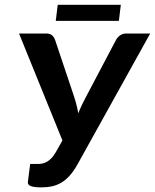

<svg xmlns="http://www.w3.org/2000/svg" viewBox="-20 -791 659 817"><path d="M141.1 -93.3Q149.9 -93.3 159.4 -95Q168.9 -96.7 178.7 -102.1Q188.5 -107.4 198.2 -117.2Q208 -127 217.3 -143.1L245.6 -193.4L61 -648.4H176.8Q192.9 -648.4 201.4 -640.9Q210 -633.3 214.4 -621.1L292.5 -388.2Q306.2 -348.6 313 -309.1Q328.6 -347.7 351.1 -388.7L473.1 -620.1Q478.5 -630.9 489.7 -639.6Q501 -648.4 516.6 -648.4H619.1L309.1 -90.3Q292.5 -61 275.1 -42.2Q257.8 -23.4 239 -12.7Q220.2 -2 199.7 2.2Q179.2 6.3 156.7 6.3Q124.5 6.3 110.8 0.7Q97.2 -4.9 98.6 -16.1L108.4 -93.3ZM225.6 -770.5H494.1L485.8 -702.1H217.3Z"/></svg>

Font: Carlito
Style: Bold Italic
Weight: 700
Italic angle: -7°
Designer: Lukasz Dziedzic
Foundry: tyPoland Lukasz Dziedzic
Version: Version 1.104